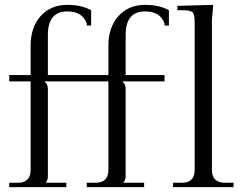

<svg xmlns="http://www.w3.org/2000/svg" viewBox="-20 -770 998 790"><path d="M426 -461V-582Q426 -658 467.5 -704Q509 -750 577 -750Q635 -750 675 -728V-665H657V-673Q640 -723 577 -723Q497 -723 497 -626V-461H657V-435H484V-433Q497 -426 497 -402V-46Q497 -29 488 -20V-18H573V0H337V-18H373Q426 -18 426 -71V-435H164V-433Q177 -426 177 -402V-46Q177 -28 169 -20V-18H253V0H18V-18H53Q106 -18 106 -71V-435H18V-461H106V-582Q106 -658 147.5 -704Q189 -750 257 -750Q315 -750 355 -728V-665H337V-673Q320 -723 257 -723Q177 -723 177 -626V-461ZM781 -71V-675Q781 -711 772.5 -719.5Q764 -728 728 -728H710V-746L857 -750V-743Q852 -693 852 -689V-71Q852 -18 906 -18H941V0H692V-18H728Q781 -18 781 -71Z"/></svg>

Font: Foglihten068fMac
Style: Regular
Weight: 500
Designer: gluk (gluksza@wp.pl)
Foundry: gluk (gluksza@wp.pl)
Version: Version 0.68